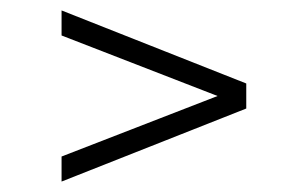

<svg xmlns="http://www.w3.org/2000/svg" viewBox="-20 -503 590 368"><path d="M452 -343V-295L98 -155V-203L397 -319L98 -435V-483Z"/></svg>

Font: Gilda Display
Style: Regular
Weight: 400
Designer: Eduardo Rodriguez Tunni
Foundry: Eduardo Rodriguez Tunni
Version: Version 1.001